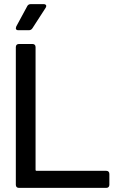

<svg xmlns="http://www.w3.org/2000/svg" viewBox="-20 -914 610 934"><path d="M57 -15V-685Q57 -692 61 -696Q65 -700 72 -700H138Q145 -700 149 -696Q153 -692 153 -685V-88Q153 -83 158 -83H497Q504 -83 508 -79Q512 -75 512 -68V-15Q512 -8 508 -4Q504 0 497 0H72Q65 0 61 -4Q57 -8 57 -15ZM57 -777 59 -785 112 -883Q117 -894 130 -894H192Q198 -894 201.5 -891.5Q205 -889 205 -885Q205 -881 202 -876L138 -777Q132 -767 120 -767H69Q57 -767 57 -777Z"/></svg>

Font: Barlow_Medium_SS
Style: Regular
Weight: 500
Designer: Jeremy Tribby
Foundry: Jeremy Tribby
Version: Version 1.101 August 23, 2024